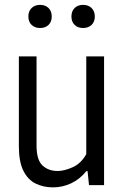

<svg xmlns="http://www.w3.org/2000/svg" viewBox="-20 -780 522 809"><path d="M203.5 9.5Q163 9.5 130.2 -6.5Q97.5 -22.5 78.5 -60.5Q59.5 -98.5 59.5 -164V-542.5H134V-167Q134 -106 159 -82.8Q184 -59.5 223 -59.5Q250.5 -59.5 286 -75.2Q321.5 -91 343.5 -130.5V-542.5H418.5V0H355L349 -59H344Q316 -24.5 279.5 -7.5Q243 9.5 203.5 9.5ZM330 -662Q308 -662 294.5 -675Q281 -688 281 -710.5Q281 -733 294.5 -746.2Q308 -759.5 330 -759.5Q352 -759.5 365.8 -746.2Q379.5 -733 379.5 -710.5Q379.5 -688 365.8 -675Q352 -662 330 -662ZM149 -662Q127 -662 113.2 -675Q99.5 -688 99.5 -710.5Q99.5 -733 113.2 -746.2Q127 -759.5 149 -759.5Q171 -759.5 184.5 -746.2Q198 -733 198 -710.5Q198 -688 184.5 -675Q171 -662 149 -662Z"/></svg>

Font: Encode Sans Condensed Condensed
Style: Regular
Weight: 400
Width: 3
Designer: Multiple Designers
Foundry: Impallari Type
Version: Version 3.000; ttfautohint (v1.8.3) -l 8 -r 50 -G 200 -x 14 